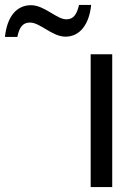

<svg xmlns="http://www.w3.org/2000/svg" viewBox="-287 -755 552 775"><path d="M81 -735H32C23 -696 9 -677 -19 -677C-59 -677 -107 -734 -162 -734C-222 -734 -259 -685 -267 -606H-217C-209 -645 -195 -664 -166 -664C-125 -664 -76 -607 -23 -607C36 -607 73 -657 81 -735ZM166 0V-536H79V0Z"/></svg>

Font: Noto Sans Thai
Style: Regular
Weight: 400
Designer: Monotype Design Team
Foundry: Monotype Imaging Inc.
Version: Version 1.901